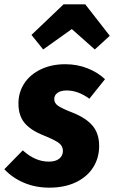

<svg xmlns="http://www.w3.org/2000/svg" viewBox="-48 -847 526 885"><path d="M436 -482 364 -392Q312 -430 259 -430Q232 -430 217 -419Q202 -408 202 -390Q202 -372 219.5 -359.5Q237 -347 291 -326Q350 -302 379.5 -266.5Q409 -231 409 -174Q409 -119 381.5 -75.5Q354 -32 302 -7Q250 18 179 18Q115 18 61.5 -5Q8 -28 -28 -67L57 -154Q114 -102 177 -102Q208 -102 225 -115.5Q242 -129 242 -151Q242 -173 224.5 -187Q207 -201 155 -222Q94 -246 65.5 -280Q37 -314 37 -370Q37 -421 63.5 -462Q90 -503 139.5 -527Q189 -551 253 -551Q307 -551 354.5 -532.5Q402 -514 436 -482ZM97 -686 245 -827H345L458 -682L389 -619L283 -713L151 -619Z"/></svg>

Font: Fira Sans Condensed ExtraBold
Style: Italic
Weight: 800
Width: 3
Italic angle: -8°
Designer: bBox Type GmbH & Carrois Corporate GbR & Edenspiekermann AG
Foundry: bBox Type GmbH & Carrois Corporate GbR & Edenspiekermann AG
Version: Version 4.301